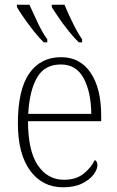

<svg xmlns="http://www.w3.org/2000/svg" viewBox="-20 -786 499 816"><path d="M248 10Q160 10 108 -61Q56 -132 56 -262Q56 -404 104 -473.5Q152 -543 240 -543Q320 -543 365 -477Q410 -411 410 -294V-271H99Q99 -146 140.5 -84Q182 -22 252 -22Q303 -22 335 -47.5Q367 -73 383 -106Q394 -100 394 -84Q394 -66 377.5 -44Q361 -22 328.5 -6Q296 10 248 10ZM368 -302Q367 -395 335.5 -453.5Q304 -512 239 -512Q169 -512 137 -455.5Q105 -399 100 -302ZM315 -606Q296 -624 273 -652.5Q250 -681 230.5 -709.5Q211 -738 200 -756V-766H254Q268 -732 289 -689Q310 -646 329 -619V-606ZM166 -606Q147 -624 124.5 -652.5Q102 -681 82 -709.5Q62 -738 52 -756V-766H105Q120 -732 140.5 -689Q161 -646 181 -619V-606Z"/></svg>

Font: Noto Serif SemiCondensed ExtraLight
Style: Regular
Weight: 200
Width: 4
Designer: Monotype Design Team
Foundry: Monotype Imaging Inc.
Version: Version 2.014